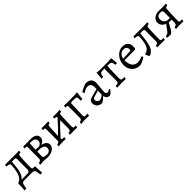

<svg xmlns="http://www.w3.org/2000/svg" viewBox="388 -1929 3531 3531"><g transform="rotate(-45 2153.5 -164.0)"><path d="M44 133 -3 136Q1 95 3 53.5Q5 12 5 -36L12 -43Q49 -54 75.5 -82Q102 -110 119.5 -156.5Q137 -203 145 -268L154 -339Q158 -368 153.5 -382.5Q149 -397 130.5 -402.5Q112 -408 71 -411L69 -415L76 -452H347Q380 -452 403.5 -453Q427 -454 442 -456L439 -413Q407 -410 396.5 -403Q386 -396 384 -376Q380 -331 377.5 -277Q375 -223 374 -171.5Q373 -120 373 -84Q373 -62 378.5 -54Q384 -46 398 -45L442 -43L448 -36Q449 16 451 57Q453 98 457 133L411 136L396 53Q391 23 373.5 11.5Q356 0 315 0H138Q98 0 81.5 11Q65 22 59 53ZM107 -31 55 -44H238Q280 -44 293.5 -56.5Q307 -69 307 -107V-368Q307 -388 298.5 -396Q290 -404 270 -404H172L208 -437L192 -265Q185 -189 163.5 -137Q142 -85 103 -49Z M628 0Q608 0 586 2Q564 4 548.5 6Q533 8 533 8L538 -35Q573 -41 586 -53Q599 -65 599 -93L600 -374Q600 -396 594 -403.5Q588 -411 571 -411Q564 -411 554 -410Q544 -409 544 -409L542 -413L548 -453Q548 -453 564.5 -453Q581 -453 603 -452.5Q625 -452 639 -452Q654 -452 677.5 -453Q701 -454 720 -454.5Q739 -455 739 -455Q815 -455 855.5 -427Q896 -399 896 -347Q896 -311 872.5 -283Q849 -255 807 -238Q862 -227 894 -199.5Q926 -172 926 -131Q926 -92 900.5 -60.5Q875 -29 832 -11Q789 7 737 7Q725 7 711.5 6Q698 5 684.5 3.5Q671 2 656.5 1Q642 0 628 0ZM667 -205 664 -85Q664 -60 684 -49.5Q704 -39 750 -39Q796 -39 821.5 -61Q847 -83 847 -120Q847 -189 747 -206ZM669 -253 752 -247Q752 -247 762.5 -251Q773 -255 787 -264Q801 -273 811.5 -290Q822 -307 822 -332Q822 -413 691 -413Q677 -413 677 -398Z M1129 -59 1096 -95Q1173 -169 1248 -247Q1323 -325 1394 -406L1427 -370Q1350 -295 1275 -217.5Q1200 -140 1129 -59ZM1010 7 1015 -35Q1050 -41 1061.5 -53Q1073 -65 1073 -95L1074 -373Q1074 -396 1068.5 -403.5Q1063 -411 1046 -411Q1039 -411 1030 -410.5Q1021 -410 1021 -410L1019 -414L1024 -453Q1024 -453 1039.5 -453Q1055 -453 1075.5 -452.5Q1096 -452 1111 -452Q1123 -452 1138.5 -453Q1154 -454 1168.5 -454.5Q1183 -455 1192 -456Q1201 -457 1201 -457L1198 -415Q1167 -411 1159 -401Q1151 -391 1149 -357Q1147 -313 1144.5 -262.5Q1142 -212 1140.5 -166Q1139 -120 1139 -89Q1139 -61 1146.5 -51Q1154 -41 1174 -41Q1184 -41 1194.5 -42Q1205 -43 1205 -43L1207 -40L1200 2Q1200 2 1192.5 1.5Q1185 1 1174 1Q1163 1 1151 0.5Q1139 0 1129 0Q1106 0 1078.5 1.5Q1051 3 1031 4.5Q1011 6 1010 7ZM1499 2Q1499 2 1482 1.5Q1465 1 1442 0.5Q1419 0 1400 0Q1390 0 1374.5 0Q1359 0 1343.5 0.5Q1328 1 1318 1Q1308 1 1308 1L1315 -40Q1349 -41 1360.5 -55Q1372 -69 1372 -112L1373 -373Q1373 -396 1366.5 -403.5Q1360 -411 1343 -411Q1337 -411 1328 -410.5Q1319 -410 1319 -410L1317 -414L1322 -453Q1322 -453 1336.5 -453Q1351 -453 1370.5 -452.5Q1390 -452 1403 -452Q1417 -452 1433.5 -453Q1450 -454 1465.5 -454.5Q1481 -455 1490.5 -456Q1500 -457 1500 -457L1497 -415Q1469 -411 1459.5 -403.5Q1450 -396 1449 -376Q1447 -329 1444.5 -274.5Q1442 -220 1440.5 -171Q1439 -122 1439 -89Q1439 -61 1446 -51Q1453 -41 1472 -41Q1483 -41 1493.5 -42.5Q1504 -44 1504 -44L1506 -40Z M1596 8 1601 -33Q1635 -39 1647 -51.5Q1659 -64 1659 -93L1660 -373Q1660 -396 1654.5 -403.5Q1649 -411 1632 -411Q1628 -411 1622 -410.5Q1616 -410 1608 -409L1605 -414L1610 -454Q1625 -454 1645 -453.5Q1665 -453 1686 -452.5Q1707 -452 1725 -452Q1789 -452 1831.5 -453Q1874 -454 1902.5 -455.5Q1931 -457 1951 -460L1955 -454Q1950 -430 1947 -404.5Q1944 -379 1942 -353Q1940 -327 1938 -302L1892 -299Q1893 -312 1893.5 -321Q1894 -330 1894 -337.5Q1894 -345 1894 -353Q1894 -377 1888 -388.5Q1882 -400 1860 -403Q1838 -406 1790 -406Q1752 -406 1744 -402.5Q1736 -399 1735 -380L1725 -87Q1725 -62 1731.5 -52.5Q1738 -43 1757 -43Q1766 -43 1782 -44Q1798 -45 1810 -46L1813 -41L1806 3Q1782 2 1761 1.5Q1740 1 1724 0.5Q1708 0 1698 0Q1679 0 1651.5 2Q1624 4 1596 8Z M2339 12Q2299 12 2276.5 -8.5Q2254 -29 2250 -69L2246 -70Q2222 -46 2200.5 -28.5Q2179 -11 2162.5 -1.5Q2146 8 2136 8Q2099 8 2070 -8Q2041 -24 2024.5 -52Q2008 -80 2008 -116Q2008 -145 2022.5 -167Q2037 -189 2061 -196L2251 -248L2252 -292Q2252 -342 2229 -370Q2206 -398 2164 -398Q2136 -398 2105 -385Q2074 -372 2044 -348L2039 -351L2027 -394Q2053 -409 2085 -425.5Q2117 -442 2146 -453Q2175 -464 2190 -464Q2234 -464 2265 -448.5Q2296 -433 2312.5 -404.5Q2329 -376 2329 -335Q2329 -322 2326.5 -293Q2324 -264 2320 -228.5Q2316 -193 2313.5 -160Q2311 -127 2311 -105Q2311 -83 2322 -71Q2333 -59 2352 -59Q2369 -59 2386 -67.5Q2403 -76 2412 -84L2426 -68Q2418 -55 2404.5 -38.5Q2391 -22 2374.5 -8Q2358 6 2339 12ZM2153 -60Q2172 -60 2197.5 -73.5Q2223 -87 2244 -108L2249 -210L2113 -169Q2084 -160 2084 -127Q2084 -99 2103.5 -79.5Q2123 -60 2153 -60Z M2535 4 2541 -37Q2576 -40 2592 -45.5Q2608 -51 2612.5 -67.5Q2617 -84 2617 -118V-412Q2578 -411 2555.5 -408.5Q2533 -406 2521 -397Q2509 -388 2503.5 -369.5Q2498 -351 2493 -319L2450 -316Q2452 -333 2454 -351Q2456 -369 2457.5 -387.5Q2459 -406 2460 -423Q2461 -440 2461 -453L2467 -460L2534 -452H2770L2838 -460L2844 -453Q2845 -430 2847 -404.5Q2849 -379 2851.5 -356.5Q2854 -334 2855 -319L2812 -316Q2807 -349 2801.5 -367.5Q2796 -386 2785 -395Q2774 -404 2752.5 -407.5Q2731 -411 2694 -412Q2691 -384 2688.5 -330Q2686 -276 2684.5 -212Q2683 -148 2683 -89Q2683 -63 2693 -52Q2703 -41 2725 -41Q2738 -41 2749.5 -41.5Q2761 -42 2767 -43L2769 -40L2762 3Q2749 3 2733 2.5Q2717 2 2701 1.5Q2685 1 2670.5 0.5Q2656 0 2646 0Q2636 0 2622.5 0.5Q2609 1 2593.5 1.5Q2578 2 2562.5 2.5Q2547 3 2535 4Z M3123 12Q3060 12 3013 -16Q2966 -44 2939.5 -93.5Q2913 -143 2913 -209Q2913 -260 2930.5 -306Q2948 -352 2979 -387.5Q3010 -423 3049.5 -443.5Q3089 -464 3134 -464Q3283 -464 3283 -319Q3283 -306 3281 -292Q3279 -278 3277 -270L3264 -258H2988Q2987 -169 3020.5 -117.5Q3054 -66 3115 -57.5Q3176 -49 3259 -87L3265 -85L3276 -56Q3256 -42 3228.5 -26Q3201 -10 3173 1Q3145 12 3123 12ZM2992 -295 3173 -304Q3188 -306 3193 -311Q3198 -316 3198 -331Q3198 -371 3176.5 -392Q3155 -413 3115 -413Q3069 -413 3035 -381.5Q3001 -350 2992 -295Z M3375 15Q3344 -15 3335 -66L3344 -73Q3385 -80 3413 -104.5Q3441 -129 3458.5 -175.5Q3476 -222 3483 -293L3490 -360Q3493 -389 3476.5 -400Q3460 -411 3410 -411L3408 -415L3414 -452H3686Q3703 -452 3727.5 -453Q3752 -454 3780 -456L3777 -415Q3746 -412 3735 -405Q3724 -398 3722 -378Q3719 -341 3717 -292Q3715 -243 3713.5 -191Q3712 -139 3712 -89Q3712 -60 3718.5 -50.5Q3725 -41 3745 -41Q3754 -41 3765.5 -41.5Q3777 -42 3784 -43L3786 -40L3779 2Q3744 1 3716.5 0.5Q3689 0 3674 0H3581L3586 -40Q3621 -43 3633 -54Q3645 -65 3645 -92L3646 -368Q3646 -388 3637.5 -396Q3629 -404 3608 -404H3511L3546 -423L3531 -286Q3523 -216 3511 -164.5Q3499 -113 3481 -77.5Q3463 -42 3437 -20Q3411 2 3375 15Z M3910 11 3837 4 3834 -1 3840 -34Q3873 -37 3891 -48.5Q3909 -60 3931 -91L3978 -157Q3990 -174 3999 -181.5Q4008 -189 4019 -192.5Q4030 -196 4045 -200L4050 -182Q3985 -188 3945 -225.5Q3905 -263 3905 -318Q3905 -380 3954.5 -417.5Q4004 -455 4085 -455Q4106 -455 4127.5 -453.5Q4149 -452 4170 -452Q4191 -452 4215.5 -453.5Q4240 -455 4263 -457L4260 -416Q4226 -412 4217 -405.5Q4208 -399 4206 -377Q4205 -364 4203 -328Q4201 -292 4199 -247Q4197 -202 4196 -161Q4195 -120 4195 -96Q4195 -62 4201 -51.5Q4207 -41 4229 -41Q4235 -41 4244 -41.5Q4253 -42 4266 -43L4268 -40L4261 2Q4230 1 4201.5 0.5Q4173 0 4157 0Q4129 0 4103.5 2Q4078 4 4064 7L4069 -35Q4104 -41 4116.5 -53Q4129 -65 4129 -94L4130 -373Q4130 -393 4116.5 -403Q4103 -413 4076 -413Q3981 -413 3981 -328Q3981 -285 4003.5 -256Q4026 -227 4065 -220L4148 -216V-174H4056L3990 -55Q3973 -24 3952 -6.5Q3931 11 3910 11Z"/></g></svg>

Font: Alegreya
Style: Regular
Weight: 400
Designer: Juan Pablo del Peral
Foundry: Huerta Tipografica
Version: Version 2.009